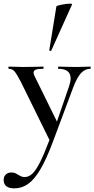

<svg xmlns="http://www.w3.org/2000/svg" viewBox="-57 -751 517 1052"><path d="M438 -374Q408 -374 386.5 -350Q365 -326 346 -277L232 28Q196 124 163 179Q130 234 96 257.5Q62 281 21 281Q-7 281 -22 269.5Q-37 258 -37 235Q-37 216 -25 205Q-13 194 5 194Q17 194 24.5 197Q32 200 43 207Q54 213 60.5 216Q67 219 78 219Q101 219 120.5 200.5Q140 182 162 138.5Q184 95 214 16L57 -303Q34 -347 22 -360.5Q10 -374 -9 -374Q-11 -374 -11 -380Q-11 -386 -9 -386Q17 -386 31 -385L70 -384L138 -385Q153 -386 179 -386Q182 -386 182 -380Q182 -374 179 -374Q152 -374 139.5 -369.5Q127 -365 127 -353Q127 -344 132 -335L255 -85L321 -277Q330 -303 330 -321Q330 -374 263 -374Q261 -374 261 -380Q261 -386 263 -386Q290 -386 304 -385L364 -384L403 -385Q414 -386 438 -386Q440 -386 440 -380Q440 -374 438 -374ZM220 -472Q217 -472 214.5 -473.5Q212 -475 213 -476L252 -716Q254 -720 281.5 -725.5Q309 -731 327 -731Q339 -731 338 -727L224 -474Q224 -472 220 -472Z"/></svg>

Font: Cormorant Garamond SemiBold
Style: Regular
Weight: 600
Designer: Christian Thalmann (Catharsis Fonts)
Version: Version 3.000